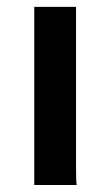

<svg xmlns="http://www.w3.org/2000/svg" viewBox="-20 -530 318 550"><path d="M78.1 -510.3H197.8V-54.7Q197.8 -29.8 198.2 -18.1Q198.7 -6.3 199.7 0H78.1Z"/></svg>

Font: Hammersmith One
Style: Regular
Weight: 400
Designer: Nicole Fally
Foundry: Nicole Fally
Version: Version 1.002